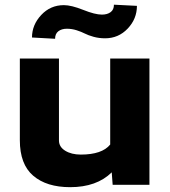

<svg xmlns="http://www.w3.org/2000/svg" viewBox="-20 -773 710 803"><path d="M63 -528.3H226.6V-185.5Q226.6 -158.7 252.7 -142.6Q278.8 -126.5 317.9 -126.5Q406.7 -126.5 440.9 -168.5V-528.3H605V0H451.2L447.3 -52.2Q384.3 9.8 273.4 9.8Q174.8 9.8 118.9 -38.1Q63 -85.9 63 -186.5ZM456.5 -753.4 552.7 -748.5Q552.7 -694.3 514.2 -653.6Q475.6 -612.8 419.4 -612.8Q394 -612.8 371.3 -619.1Q348.6 -625.5 334.5 -632.8Q320.3 -640.1 300.3 -646.5Q280.3 -652.8 259.8 -652.8Q237.8 -652.8 224.1 -642.3Q210.4 -631.8 210.4 -610.8L113.8 -616.2Q113.8 -668.9 152.3 -710.2Q190.9 -751.5 247.1 -751.5Q278.3 -751.5 327.9 -731.7Q377.4 -711.9 406.2 -711.9Q428.7 -711.9 442.6 -722.2Q456.5 -732.4 456.5 -753.4Z"/></svg>

Font: Bert Sans Black
Style: Regular
Weight: 900
Designer: Christian Robertson, Adam Twardoch, & Cristiano Sobral
Foundry: Google
Version: Version 12.135;January 10, 2020;FontCreator 12.0.0.2547 64-b